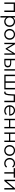

<svg xmlns="http://www.w3.org/2000/svg" viewBox="4343 -4913 764 9490"><g transform="rotate(90 4725.0 -168.0)"><path d="M573 -526V0H502V-463H172V0H101V-526Z M1308 -263Q1308 -203 1288 -154Q1268 -105 1233 -69.5Q1198 -34 1150 -14.5Q1102 5 1046 5Q982 5 930.5 -21.5Q879 -48 846 -99V194H775V-526H843V-422Q875 -474 927.5 -502Q980 -530 1046 -530Q1102 -530 1150 -510.5Q1198 -491 1233 -455.5Q1268 -420 1288 -371Q1308 -322 1308 -263ZM1237 -263Q1237 -308 1222 -345.5Q1207 -383 1180.5 -410.5Q1154 -438 1118.5 -453Q1083 -468 1041 -468Q999 -468 963 -453Q927 -438 901 -410.5Q875 -383 860 -345.5Q845 -308 845 -263Q845 -217 860 -179.5Q875 -142 901 -115Q927 -88 963 -73Q999 -58 1041 -58Q1083 -58 1118.5 -73Q1154 -88 1180.5 -115Q1207 -142 1222 -179.5Q1237 -217 1237 -263Z M1410 -263Q1410 -321 1430.5 -370Q1451 -419 1487 -454.5Q1523 -490 1572 -510Q1621 -530 1678 -530Q1735 -530 1784 -510Q1833 -490 1869 -454.5Q1905 -419 1925 -370Q1945 -321 1945 -263Q1945 -205 1925 -156Q1905 -107 1869 -71Q1833 -35 1784 -15Q1735 5 1678 5Q1621 5 1572 -15Q1523 -35 1487 -71Q1451 -107 1430.5 -156Q1410 -205 1410 -263ZM1873 -263Q1873 -309 1858.5 -346.5Q1844 -384 1818 -411Q1792 -438 1756 -453Q1720 -468 1678 -468Q1636 -468 1600 -453Q1564 -438 1538 -411Q1512 -384 1497 -346.5Q1482 -309 1482 -263Q1482 -217 1497 -179.5Q1512 -142 1538 -115Q1564 -88 1600 -73Q1636 -58 1678 -58Q1720 -58 1756 -73Q1792 -88 1818 -115Q1844 -142 1858.5 -179.5Q1873 -217 1873 -263Z M2685 -526V0H2620V-416L2407 -64H2375L2162 -417V0H2097V-526H2169L2392 -147L2619 -526Z M3311 -172Q3311 -88 3255 -43Q3199 2 3095 1L2887 0V-526H2958V-342L3108 -340Q3207 -339 3259 -296Q3311 -253 3311 -172ZM3399 -526H3470V0H3399ZM3239 -172Q3239 -230 3202 -258Q3165 -286 3091 -287L2958 -289V-55L3091 -53Q3164 -52 3201.5 -82.5Q3239 -113 3239 -172Z M4398 -526V0H3672V-526H3743V-62H4001V-526H4072V-62H4327V-526Z M5031 -526V0H4960V-463H4708L4701 -333Q4693 -169 4663 -81Q4633 7 4556 7Q4535 7 4505 -1L4510 -62Q4528 -58 4535 -58Q4576 -58 4597 -96Q4618 -134 4625 -190Q4632 -246 4637 -338L4646 -526Z M5693 -241H5253Q5259 -159 5316 -108Q5374 -58 5460 -58Q5560 -58 5621 -127L5661 -81Q5626 -39 5573.5 -17Q5521 5 5458 5Q5397 5 5346.5 -15Q5296 -35 5259.5 -71Q5223 -107 5202.5 -156Q5182 -205 5182 -263Q5182 -321 5201.5 -370Q5221 -419 5255.5 -454.5Q5290 -490 5337 -510Q5384 -530 5439 -530Q5494 -530 5541 -510Q5588 -490 5622 -455Q5656 -420 5675 -370.5Q5694 -321 5694 -263ZM5253 -294H5626Q5618 -373 5567 -420Q5517 -469 5439 -469Q5401 -469 5368.5 -456.5Q5336 -444 5311.5 -420.5Q5287 -397 5271.5 -365Q5256 -333 5253 -294Z M5851 -526H5922V-293H6253V-526H6324V0H6253V-232H5922V0H5851Z M6526 -526H6597V-293H6928V-526H6999V0H6928V-232H6597V0H6526Z M7150 -263Q7150 -321 7170.5 -370Q7191 -419 7227 -454.5Q7263 -490 7312 -510Q7361 -530 7418 -530Q7475 -530 7524 -510Q7573 -490 7609 -454.5Q7645 -419 7665 -370Q7685 -321 7685 -263Q7685 -205 7665 -156Q7645 -107 7609 -71Q7573 -35 7524 -15Q7475 5 7418 5Q7361 5 7312 -15Q7263 -35 7227 -71Q7191 -107 7170.5 -156Q7150 -205 7150 -263ZM7613 -263Q7613 -309 7598.5 -346.5Q7584 -384 7558 -411Q7532 -438 7496 -453Q7460 -468 7418 -468Q7376 -468 7340 -453Q7304 -438 7278 -411Q7252 -384 7237 -346.5Q7222 -309 7222 -263Q7222 -217 7237 -179.5Q7252 -142 7278 -115Q7304 -88 7340 -73Q7376 -58 7418 -58Q7460 -58 7496 -73Q7532 -88 7558 -115Q7584 -142 7598.5 -179.5Q7613 -217 7613 -263Z M7786 -263Q7786 -321 7806.5 -370Q7827 -419 7863 -454.5Q7899 -490 7948.5 -510Q7998 -530 8057 -530Q8126 -530 8179 -503.5Q8232 -477 8263 -426L8210 -390Q8184 -429 8144.5 -448.5Q8105 -468 8057 -468Q8014 -468 7977.5 -453Q7941 -438 7914.5 -411Q7888 -384 7873 -346.5Q7858 -309 7858 -263Q7858 -217 7873 -179Q7888 -141 7914.5 -114Q7941 -87 7977.5 -72.5Q8014 -58 8057 -58Q8105 -58 8144.5 -77Q8184 -96 8210 -135L8263 -99Q8232 -48 8178 -21.5Q8124 5 8057 5Q7998 5 7948.5 -15Q7899 -35 7863 -70.5Q7827 -106 7806.5 -155Q7786 -204 7786 -263Z M8760 -463H8561V0H8490V-463H8291V-526H8760Z M8863 -526H8934V-108L9285 -526H9348V0H9277V-418L8927 0H8863Z"/></g></svg>

Font: CMG Sans
Style: Regular
Weight: 400
Designer: Julieta Ulanovsky
Foundry: Julieta Ulanovsky
Version: Version 7.200